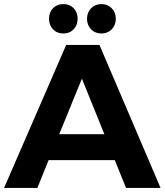

<svg xmlns="http://www.w3.org/2000/svg" viewBox="-23 -920 806 940"><path d="M594 0 539 -136H215L160 0H-3L301 -700H464L763 0ZM267 -263H488L378 -535ZM357 -828Q357 -797 337.5 -776.5Q318 -756 287 -756Q256 -756 236.5 -776.5Q217 -797 217 -828Q217 -860 236.5 -880Q256 -900 287 -900Q318 -900 337.5 -880Q357 -860 357 -828ZM544 -828Q544 -797 524 -776.5Q504 -756 474 -756Q443 -756 423 -776.5Q403 -797 403 -828Q403 -859 423 -879.5Q443 -900 474 -900Q504 -900 524 -879.5Q544 -859 544 -828Z"/></svg>

Font: Montserrat arm2 SemiBold
Style: Regular
Weight: 600
Designer: Julieta Ulanovsky
Foundry: Julieta Ulanovsky
Version: Version 6.000